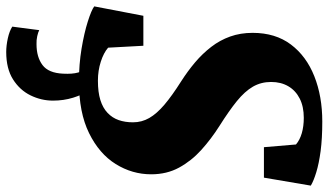

<svg xmlns="http://www.w3.org/2000/svg" viewBox="-234 -558 1031 602"><g transform="rotate(90 281.0 -256.5)"><path d="M235 11Q181.5 11 132 2.8Q82.5 -5.5 47 -16.8Q11.5 -28 -0.5 -37L29 -191H123L129 -80.5Q145 -66.5 173 -57.5Q201 -48.5 232.5 -48.5Q268.5 -48.5 293.2 -56.2Q318 -64 333.5 -78.8Q349 -93.5 356 -113.5Q363 -133.5 363 -158.5Q363 -186 349.5 -209.5Q336 -233 307.8 -257Q279.5 -281 234.5 -309.5Q202.5 -330 175 -353.2Q147.5 -376.5 126.5 -403.8Q105.5 -431 94 -463.2Q82.5 -495.5 82.5 -533.5Q82.5 -605 119 -653.5Q155.5 -702 218.5 -727Q281.5 -752 360.5 -752Q413.5 -752 453 -746.8Q492.5 -741.5 519.5 -733.2Q546.5 -725 561.5 -716L536.5 -569H441L432.5 -669.5Q418.5 -681.5 397 -687.8Q375.5 -694 349 -694Q313.5 -694 288.5 -681.2Q263.5 -668.5 250 -645.5Q236.5 -622.5 236.5 -591.5Q236.5 -560 251.2 -534.5Q266 -509 296.5 -484.2Q327 -459.5 374.5 -429.5Q415.5 -403.5 449.8 -372.5Q484 -341.5 505 -303Q526 -264.5 526 -215.5Q526 -156 493.8 -104.2Q461.5 -52.5 397 -20.8Q332.5 11 235 11ZM234 -17 265.5 -15Q276.5 -0.5 285.8 29.2Q295 59 295 92.5Q295 129 278.5 162.8Q262 196.5 228.2 217.8Q194.5 239 142.5 239Q122.5 239 99.8 234Q77 229 63 220L74 135.5Q80.5 139 93 141.8Q105.5 144.5 118 144Q158.5 144 183.5 125.2Q208.5 106.5 210.5 60.5Q212 31.5 207 14.2Q202 -3 198.5 -15Z"/></g></svg>

Font: Merriweather 28pt Black
Style: Italic
Weight: 900
Italic angle: -7.8°
Version: Version 2.101